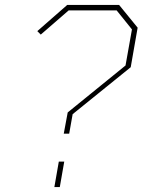

<svg xmlns="http://www.w3.org/2000/svg" viewBox="-20 -757 577 777"><path d="M238 -216 254 -302 488 -492 514 -638 452 -715H258L145 -617L131 -631L252 -737H462L537 -645L509 -485L274 -295L260 -216ZM200 0 218 -103H240L222 0Z"/></svg>

Font: Tomorrow Thin
Style: Italic
Weight: 250
Italic angle: -10°
Designer: Tony de Marco, Monica Rizzolli
Foundry: Just in Type
Version: Version 2.002